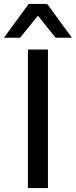

<svg xmlns="http://www.w3.org/2000/svg" viewBox="-37 -957 386 977"><path d="M105 0V-705H207V0ZM-17 -765 109 -937H203L329 -765H246L156 -877L65 -765Z"/></svg>

Font: Nunito Sans 12pt ExtraLight 7pt Medium
Style: Regular
Weight: 500
Version: Version 3.101;gftools[0.9.27]